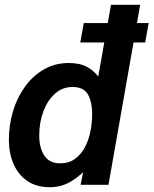

<svg xmlns="http://www.w3.org/2000/svg" viewBox="-20 -770 640 800"><path d="M187.5 10Q131 10 93 -16.5Q55 -43 36 -87.8Q17 -132.5 17 -188Q17 -248.5 34 -305.8Q51 -363 83.8 -408.5Q116.5 -454 162.8 -480.8Q209 -507.5 267.5 -507.5Q313.5 -507.5 344.8 -490Q376 -472.5 394.2 -443.8Q412.5 -415 420.5 -381L379.5 -396L442.5 -750H564L432 0H316L337.5 -109.5L356.5 -85Q319 -40 277.8 -15Q236.5 10 187.5 10ZM231 -89.5Q267 -89.5 292.2 -107.8Q317.5 -126 333.5 -156Q349.5 -186 356.8 -222.5Q364 -259 364 -296Q364 -344 346.8 -375.8Q329.5 -407.5 281.5 -407.5Q240.5 -407.5 209.5 -380Q178.5 -352.5 161 -306.5Q143.5 -260.5 143.5 -205Q143.5 -154 164.5 -121.8Q185.5 -89.5 231 -89.5ZM314.5 -593 329 -674H599.5L585 -593Z"/></svg>

Font: Cabin
Style: Bold Italic
Weight: 700
Width: 4
Italic angle: -10°
Designer: Pablo Impallari
Foundry: Pablo Impallari. http://www.impallari.com Igino Marini. http://www.ikern.com
Version: Version 3.001